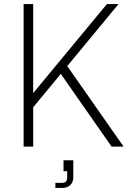

<svg xmlns="http://www.w3.org/2000/svg" viewBox="-20 -720 634 943"><path d="M124 -170 120 -235 505 -700H562ZM96 0V-700H143V0ZM528 0 264 -378 298 -413 587 0ZM252 203V178H286Q310 178 310 151V121H292V67H340V150Q340 167 333 179Q326 191 313.5 197Q301 203 286 203Z"/></svg>

Font: SUSE ExtraLight
Style: Regular
Weight: 250
Designer: Rene Bieder
Foundry: SUSE
Version: Version 1.000